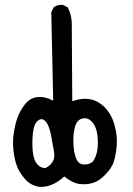

<svg xmlns="http://www.w3.org/2000/svg" viewBox="-20 -762 540 777"><path d="M138.7 -5.9Q103.5 -11.7 81.1 -37.6Q58.6 -63.5 48.8 -88.9Q39.1 -114.3 34.7 -150.9Q30.3 -187.5 35.6 -223.1Q41 -258.8 50.8 -286.1Q60.5 -313.5 81.1 -339.8Q101.6 -366.2 132.3 -369.1Q163.1 -372.1 195.3 -354.5L187.5 -712.9L197.3 -732.4Q212.9 -744.1 234.4 -742.2L253.9 -732.4Q272.5 -697.3 270.5 -652.3L272.5 -352.5Q311.5 -366.2 344.7 -360.4Q377.9 -354.5 405.3 -326.2Q432.6 -297.9 444.3 -252.9Q456.1 -208 452.1 -169.9Q448.2 -131.8 440.4 -107.4Q432.6 -83 407.2 -56.2Q381.8 -29.3 355.5 -21.5Q329.1 -13.7 300.8 -17.6Q272.5 -21.5 240.2 -47.9Q189.5 -2 138.7 -5.9ZM164.1 -82Q183.6 -91.8 193.4 -107.9Q203.1 -124 198.2 -150.4Q193.4 -176.8 186.5 -214.8Q179.7 -252.9 165 -270Q150.4 -287.1 133.8 -273.9Q117.2 -260.7 113.3 -224.6Q109.4 -188.5 112.3 -152.3Q115.2 -116.2 129.9 -98.6Q144.5 -81.1 164.1 -82ZM338.9 -98.6 354.5 -106.4Q370.1 -127.9 374 -155.3Q377.9 -182.6 374 -215.8Q370.1 -249 352.5 -268.6Q335 -288.1 312.5 -282.2Q290 -276.4 282.2 -244.1Q274.4 -211.9 277.8 -169.9Q281.2 -127.9 294.4 -109.4Q307.6 -90.8 338.9 -98.6Z"/></svg>

Font: JasonHandwriting2
Style: Regular
Weight: 400
Version: Version 1.05.10